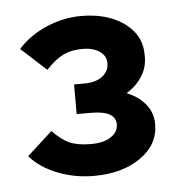

<svg xmlns="http://www.w3.org/2000/svg" viewBox="-37 -741 403 432"><g transform="rotate(-5 164.5 -525.5)"><path d="M159 -345Q116 -345 77.5 -360Q39 -375 15 -402L72 -454Q92 -433 110.5 -425Q129 -417 158 -417Q187 -417 203.5 -428Q220 -439 220 -456Q220 -487 165 -487H132V-554H156Q181 -554 196 -565.5Q211 -577 211 -595Q211 -612 196 -622Q181 -632 158 -632Q133 -632 115 -623.5Q97 -615 75 -592L18 -644Q44 -673 82.5 -689.5Q121 -706 161 -706Q221 -706 259 -678Q297 -650 296 -605Q297 -580 284 -559Q271 -538 248 -524Q274 -514 290 -494.5Q306 -475 306 -449Q306 -403 264.5 -374Q223 -345 159 -345Z"/></g></svg>

Font: Red Hat Display
Style: Bold
Weight: 700
Designer: Pentagram, MCKL
Foundry: Pentagram, MCKL
Version: Version 1.023; ttfautohint (v1.8.3)